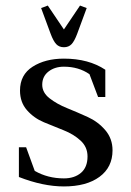

<svg xmlns="http://www.w3.org/2000/svg" viewBox="-20 -663 470 691"><path d="M48 -26V-133H74L105 -48Q152 -21 210 -21Q248 -21 271.5 -41Q295 -61 295 -100Q295 -134 270 -157Q245 -180 209.5 -194Q174 -208 138 -223Q102 -238 77 -266.5Q52 -295 52 -337Q52 -394 97.5 -423Q143 -452 210 -452Q299 -452 359 -412V-314H333L302 -396Q263 -423 210 -423Q177 -423 154.5 -405.5Q132 -388 132 -358Q132 -330 158 -309.5Q184 -289 221 -274Q258 -259 295.5 -242Q333 -225 359 -194.5Q385 -164 385 -122Q385 -61 338 -26.5Q291 8 210 8Q135 8 48 -26ZM128 -634 152 -643 210 -557 268 -643 292 -634 258 -542Q248 -515 237.5 -504Q227 -493 210 -493Q193 -493 182.5 -504Q172 -515 162 -542Z"/></svg>

Font: Dihjauti
Style: Bold
Weight: 700
Designer: T. Christopher White
Version: Version 3.0.0